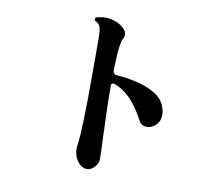

<svg xmlns="http://www.w3.org/2000/svg" viewBox="-85 -870 1170 1009"><g transform="rotate(10 500.0 -365.5)"><path d="M440 35Q419 35 401.5 19Q384 3 375 -22Q366 -47 369 -72Q376 -119 379 -211.5Q382 -304 382 -463V-647Q382 -689 376.5 -709.5Q371 -730 352 -737Q346 -740 344 -748Q344 -757 353 -759Q363 -762 374 -764Q385 -766 396 -766Q423 -766 451.5 -756.5Q480 -747 502 -724Q515 -711 515 -695Q515 -682 508 -672Q501 -660 496 -622Q491 -584 489 -498Q489 -491 494 -485Q499 -479 507 -478Q561 -475 616.5 -462Q672 -449 715 -423.5Q758 -398 773 -356Q777 -345 779 -335Q781 -325 781 -315Q781 -279 758.5 -258.5Q736 -238 711 -238Q698 -238 687 -244Q676 -250 669 -263Q637 -325 597.5 -368Q558 -411 506 -431Q504 -432 501 -432Q488 -432 488 -419Q488 -354 490 -289Q492 -224 494 -168Q496 -112 497.5 -75.5Q499 -39 499 -31Q499 -6 480 14.5Q461 35 440 35Z"/></g></svg>

Font: Zen Antique Soft
Style: Regular
Weight: 400
Designer: Yoshimichi Ohira
Foundry: Positype
Version: Version 1.001